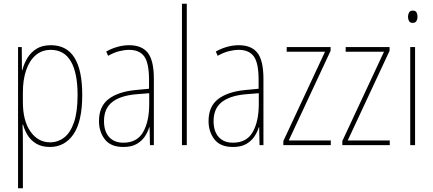

<svg xmlns="http://www.w3.org/2000/svg" viewBox="-20 -780 2330 1032"><path d="M254 -537Q422 -537 422 -270Q422 -127 375 -58.5Q328 10 248 10Q205 10 175.5 -7.5Q146 -25 129 -52.5Q112 -80 104 -110H101Q103 -76 103 -21V232H77V-527H97L98 -403H100Q109 -438 127.5 -468.5Q146 -499 176.5 -518Q207 -537 254 -537ZM253 -512Q205 -512 171.5 -483Q138 -454 120.5 -402.5Q103 -351 103 -284V-232Q103 -130 144 -72.5Q185 -15 249 -15Q291 -15 324.5 -40.5Q358 -66 377.5 -122Q397 -178 397 -270Q397 -388 361 -450Q325 -512 253 -512Z M674 -537Q743 -537 775 -495.5Q807 -454 807 -356V0H786L784 -96H782Q774 -69 757.5 -45Q741 -21 713.5 -5.5Q686 10 643 10Q575 10 543.5 -31Q512 -72 512 -129Q512 -208 563.5 -247.5Q615 -287 708 -296L781 -303V-351Q781 -441 755.5 -476.5Q730 -512 674 -512Q650 -512 621.5 -505Q593 -498 561 -480L551 -503Q579 -519 611 -528Q643 -537 674 -537ZM708 -273Q625 -265 582 -230.5Q539 -196 539 -129Q539 -74 566.5 -43.5Q594 -13 643 -13Q717 -13 749.5 -70.5Q782 -128 782 -220V-279Z M984 0H958V-760H984Z M1263 -537Q1332 -537 1364 -495.5Q1396 -454 1396 -356V0H1375L1373 -96H1371Q1363 -69 1346.5 -45Q1330 -21 1302.5 -5.5Q1275 10 1232 10Q1164 10 1132.5 -31Q1101 -72 1101 -129Q1101 -208 1152.5 -247.5Q1204 -287 1297 -296L1370 -303V-351Q1370 -441 1344.5 -476.5Q1319 -512 1263 -512Q1239 -512 1210.5 -505Q1182 -498 1150 -480L1140 -503Q1168 -519 1200 -528Q1232 -537 1263 -537ZM1297 -273Q1214 -265 1171 -230.5Q1128 -196 1128 -129Q1128 -74 1155.5 -43.5Q1183 -13 1232 -13Q1306 -13 1338.5 -70.5Q1371 -128 1371 -220V-279Z M1758 0H1503V-22L1727 -502H1521V-527H1757V-507L1532 -25H1758Z M2075 0H1820V-22L2044 -502H1838V-527H2074V-507L1849 -25H2075Z M2199 -723Q2214 -723 2219 -713Q2224 -703 2224 -691Q2224 -676 2218 -666.5Q2212 -657 2198 -657Q2184 -657 2178.5 -667Q2173 -677 2173 -690Q2173 -702 2178.5 -712.5Q2184 -723 2199 -723ZM2211 -527V0H2185V-527Z"/></svg>

Font: Noto Sans Devanagari UI Condensed Thin
Style: Regular
Weight: 100
Width: 3
Designer: Jelle Bosma - Monotype Design Team
Foundry: Monotype Imaging Inc.
Version: Version 2.004; ttfautohint (v1.8.4.7-5d5b)